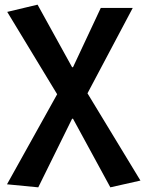

<svg xmlns="http://www.w3.org/2000/svg" viewBox="-20 -589 622 823"><path d="M144 214 10 201 225 -185 11 -538 141 -569 289 -301H293L412 -555H549L355 -189L582 185L453 214L293 -80H289Z"/></svg>

Font: Noto Sans KR SemiBold
Style: Regular
Weight: 600
Designer: Ryoko NISHIZUKA  (kana, bopomofo & ideographs); Paul D. Hunt (Latin, Greek & Cyrillic); Sandoll Communications , Soo-you
Foundry: Adobe
Version: Version 2.004-H2;hotconv 1.0.118;makeotfexe 2.5.65603